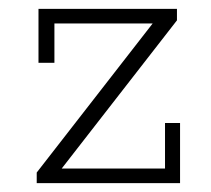

<svg xmlns="http://www.w3.org/2000/svg" viewBox="-20 -414 476 434"><path d="M63 0V-24L336 -375L345 -361H103V-272H67V-394H380V-368L107 -17L104 -33H353V-136H387V0Z"/></svg>

Font: Rokkitt ExtraLight
Style: Regular
Weight: 250
Version: Version 3.103